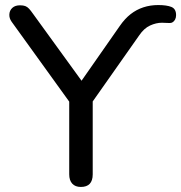

<svg xmlns="http://www.w3.org/2000/svg" viewBox="-20 -733 717 760"><path d="M300 7Q278 7 266 -6Q254 -19 254 -43V-365L274 -303L26 -647Q16 -661 17 -676.5Q18 -692 29 -702Q40 -712 59 -712Q72 -712 80 -709Q88 -706 95 -698.5Q102 -691 111 -678L314 -398H292L454 -630Q474 -659 497 -677Q520 -695 547.5 -704Q575 -713 606 -713Q640 -713 658.5 -705.5Q677 -698 677 -673Q677 -663 673 -655.5Q669 -648 662.5 -644.5Q656 -641 648 -642Q642 -642 634 -642.5Q626 -643 621 -643Q598 -643 574 -632Q550 -621 531 -593L327 -303L347 -365V-43Q347 7 300 7Z"/></svg>

Font: Nunito ExtraLight Medium
Style: Regular
Weight: 500
Version: Version 3.602